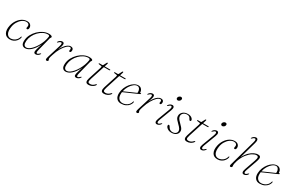

<svg xmlns="http://www.w3.org/2000/svg" viewBox="187 -2171 5526 3632"><g transform="rotate(30 2949.5 -354.5)"><path d="M290 -439Q244.5 -439 201.2 -408Q158 -377 127 -325Q96 -273 87 -209.5Q73.5 -115 101.5 -65.2Q129.5 -15.5 186.5 -16Q217 -16.5 248.2 -30.5Q279.5 -44.5 304.2 -72Q329 -99.5 339 -140Q341.5 -150.5 348.5 -150.5Q355.5 -150.5 355.5 -141Q355.5 -123 344.5 -98Q333.5 -73 311.5 -48.8Q289.5 -24.5 256.5 -8.5Q223.5 7.5 179.5 7.5Q95.5 7.5 62 -54.5Q28.5 -116.5 49.5 -215.5Q64 -283 100.2 -337.8Q136.5 -392.5 188 -425Q239.5 -457.5 298.5 -457.5Q346 -457.5 371.2 -431.8Q396.5 -406 396.5 -369.5Q396.5 -347 387.8 -335.5Q379 -324 367 -324Q348 -324 348 -344Q348 -352.5 351 -364Q354 -375.5 354 -386Q354 -409.5 337 -424.2Q320 -439 290 -439Z M753 -97Q742 -52.5 745.5 -35.8Q749 -19 762 -19Q781 -19 811.5 -49.5Q823 -61 829 -58.5Q835 -56 828.5 -44Q814.5 -20 790.8 -6.2Q767 7.5 744 7.5Q726 7.5 715.2 -1.5Q704.5 -10.5 704.5 -31Q704.5 -44 708 -62Q711.5 -80 722 -115Q732.5 -150 753 -214Q700 -105.5 637.2 -49Q574.5 7.5 513 7.5Q471.5 7.5 448 -22Q424.5 -51.5 429.5 -120.5Q434 -185.5 465.8 -245.8Q497.5 -306 547 -353.8Q596.5 -401.5 655.2 -429.2Q714 -457 772 -457Q807 -457 826.2 -448.2Q845.5 -439.5 845.5 -426.5Q845.5 -417 838 -409.2Q830.5 -401.5 828 -392.5ZM466 -126.5Q461 -66 478.2 -40.8Q495.5 -15.5 528.5 -15.5Q557.5 -15.5 590.8 -37.8Q624 -60 657.2 -99Q690.5 -138 719 -187.8Q747.5 -237.5 767.8 -293Q788 -348.5 795.5 -404Q800 -436 760.5 -436Q710 -436 659.8 -410.5Q609.5 -385 567.5 -341.2Q525.5 -297.5 498.2 -242Q471 -186.5 466 -126.5Z M983 -391Q977 -393.5 983.5 -405.5Q997.5 -429.5 1020.2 -443.2Q1043 -457 1066 -457Q1083.5 -457 1094.5 -447.2Q1105.5 -437.5 1105.5 -417.5Q1105.5 -392.5 1092.8 -355.2Q1080 -318 1066 -281.5Q1089 -330.5 1118.8 -370.2Q1148.5 -410 1181.8 -433.5Q1215 -457 1249.5 -457Q1280 -457 1294.5 -442Q1309 -427 1309 -402Q1309 -380.5 1301 -368Q1293 -355.5 1281 -355.5Q1263.5 -355.5 1263.5 -372.5Q1263.5 -380.5 1266 -388.2Q1268.5 -396 1268.5 -406Q1268.5 -420 1262.2 -428.8Q1256 -437.5 1240 -437.5Q1211 -437.5 1172 -401.5Q1133 -365.5 1094.5 -299.2Q1056 -233 1028 -142Q1017 -107.5 1011.2 -87.8Q1005.5 -68 1005.5 -53Q1005.5 -40 1011.2 -33.2Q1017 -26.5 1017 -16.5Q1017 -7 1007.5 0.5Q998 8 985 8Q966.5 8 962.8 -8.5Q959 -25 972 -67.5L1060.5 -352.5Q1074 -395.5 1070.2 -413Q1066.5 -430.5 1050.5 -430.5Q1041 -430.5 1029 -423.8Q1017 -417 1000.5 -400Q989 -388.5 983 -391Z M1637.5 -97Q1626.5 -52.5 1630 -35.8Q1633.5 -19 1646.5 -19Q1665.5 -19 1696 -49.5Q1707.5 -61 1713.5 -58.5Q1719.5 -56 1713 -44Q1699 -20 1675.2 -6.2Q1651.5 7.5 1628.5 7.5Q1610.5 7.5 1599.8 -1.5Q1589 -10.5 1589 -31Q1589 -44 1592.5 -62Q1596 -80 1606.5 -115Q1617 -150 1637.5 -214Q1584.5 -105.5 1521.8 -49Q1459 7.5 1397.5 7.5Q1356 7.5 1332.5 -22Q1309 -51.5 1314 -120.5Q1318.5 -185.5 1350.2 -245.8Q1382 -306 1431.5 -353.8Q1481 -401.5 1539.8 -429.2Q1598.5 -457 1656.5 -457Q1691.5 -457 1710.8 -448.2Q1730 -439.5 1730 -426.5Q1730 -417 1722.5 -409.2Q1715 -401.5 1712.5 -392.5ZM1350.5 -126.5Q1345.5 -66 1362.8 -40.8Q1380 -15.5 1413 -15.5Q1442 -15.5 1475.2 -37.8Q1508.5 -60 1541.8 -99Q1575 -138 1603.5 -187.8Q1632 -237.5 1652.2 -293Q1672.5 -348.5 1680 -404Q1684.5 -436 1645 -436Q1594.5 -436 1544.2 -410.5Q1494 -385 1452 -341.2Q1410 -297.5 1382.8 -242Q1355.5 -186.5 1350.5 -126.5Z M1930 -422.5 1878.5 -430Q1866.5 -431.5 1866.5 -439.5Q1866.5 -449 1880 -449H1939Q1951 -449 1955.5 -457L1992 -527Q1997 -536 2006 -536Q2014.5 -536 2014.5 -526.5Q2014.5 -521.5 2009.5 -505.5L1991.5 -449H2106Q2118 -449 2118 -440.5Q2118 -429 2094.5 -429H1985L1886 -121Q1866 -59 1875 -40.2Q1884 -21.5 1914.5 -21.5Q1943 -21.5 1968 -33.5Q1993 -45.5 2019 -75Q2025 -81.5 2030 -81.5Q2036.5 -81.5 2036.5 -75Q2036.5 -61.5 2017.5 -42Q1998.5 -22.5 1967.5 -7.5Q1936.5 7.5 1899.5 7.5Q1851 7.5 1840.8 -22Q1830.5 -51.5 1846 -101L1937.5 -386Q1944 -406.5 1942.5 -413.8Q1941 -421 1930 -422.5Z M2266.5 -422.5 2215 -430Q2203 -431.5 2203 -439.5Q2203 -449 2216.5 -449H2275.5Q2287.5 -449 2292 -457L2328.5 -527Q2333.5 -536 2342.5 -536Q2351 -536 2351 -526.5Q2351 -521.5 2346 -505.5L2328 -449H2442.5Q2454.5 -449 2454.5 -440.5Q2454.5 -429 2431 -429H2321.5L2222.5 -121Q2202.5 -59 2211.5 -40.2Q2220.5 -21.5 2251 -21.5Q2279.5 -21.5 2304.5 -33.5Q2329.5 -45.5 2355.5 -75Q2361.5 -81.5 2366.5 -81.5Q2373 -81.5 2373 -75Q2373 -61.5 2354 -42Q2335 -22.5 2304 -7.5Q2273 7.5 2236 7.5Q2187.5 7.5 2177.2 -22Q2167 -51.5 2182.5 -101L2274 -386Q2280.5 -406.5 2279 -413.8Q2277.5 -421 2266.5 -422.5Z M2807 -136.5Q2802.5 -101 2776.8 -67.8Q2751 -34.5 2707.8 -13.5Q2664.5 7.5 2607 7.5Q2545 7.5 2510.2 -33.5Q2475.5 -74.5 2478.5 -148.5Q2481 -208.5 2503.2 -263.8Q2525.5 -319 2561 -362.8Q2596.5 -406.5 2639.5 -432Q2682.5 -457.5 2726.5 -457.5Q2770 -457.5 2795.5 -427.5Q2821 -397.5 2821 -357.5Q2821 -346 2833.5 -350Q2847 -354.5 2847 -344Q2847 -339.5 2842.2 -335.5Q2837.5 -331.5 2823 -325Q2804.5 -317 2772.8 -302.8Q2741 -288.5 2703.2 -272Q2665.5 -255.5 2628.8 -239.2Q2592 -223 2562.5 -210Q2533 -197 2518.5 -190.5Q2516.5 -177.5 2516 -164.5Q2512 -89 2543 -51.8Q2574 -14.5 2625.5 -14.5Q2660 -14.5 2694 -28.5Q2728 -42.5 2754 -70.2Q2780 -98 2790.5 -139Q2793 -149.5 2800 -149.5Q2808.5 -149.5 2807 -136.5ZM2713.5 -439.5Q2677 -439.5 2637.5 -408.8Q2598 -378 2566.2 -326.2Q2534.5 -274.5 2522 -211.5Q2540.5 -220 2572.8 -234Q2605 -248 2642.8 -264.8Q2680.5 -281.5 2716.5 -297.2Q2752.5 -313 2779 -324.5Q2780.5 -333 2780.5 -348.5Q2780.5 -387 2761.5 -413.2Q2742.5 -439.5 2713.5 -439.5Z M2955.5 -391Q2949.5 -393.5 2956 -405.5Q2970 -429.5 2992.8 -443.2Q3015.5 -457 3038.5 -457Q3056 -457 3067 -447.2Q3078 -437.5 3078 -417.5Q3078 -392.5 3065.2 -355.2Q3052.5 -318 3038.5 -281.5Q3061.5 -330.5 3091.2 -370.2Q3121 -410 3154.2 -433.5Q3187.5 -457 3222 -457Q3252.5 -457 3267 -442Q3281.5 -427 3281.5 -402Q3281.5 -380.5 3273.5 -368Q3265.5 -355.5 3253.5 -355.5Q3236 -355.5 3236 -372.5Q3236 -380.5 3238.5 -388.2Q3241 -396 3241 -406Q3241 -420 3234.8 -428.8Q3228.5 -437.5 3212.5 -437.5Q3183.5 -437.5 3144.5 -401.5Q3105.5 -365.5 3067 -299.2Q3028.5 -233 3000.5 -142Q2989.5 -107.5 2983.8 -87.8Q2978 -68 2978 -53Q2978 -40 2983.8 -33.2Q2989.5 -26.5 2989.5 -16.5Q2989.5 -7 2980 0.5Q2970.5 8 2957.5 8Q2939 8 2935.2 -8.5Q2931.5 -25 2944.5 -67.5L3033 -352.5Q3046.5 -395.5 3042.8 -413Q3039 -430.5 3023 -430.5Q3013.5 -430.5 3001.5 -423.8Q2989.5 -417 2973 -400Q2961.5 -388.5 2955.5 -391Z M3508.5 -582.5Q3490.5 -582.5 3480.8 -595.8Q3471 -609 3476 -627Q3481.5 -646.5 3498 -659.2Q3514.5 -672 3532.5 -672Q3551.5 -672 3560.8 -659.2Q3570 -646.5 3564.5 -627Q3559.5 -609 3543.5 -595.8Q3527.5 -582.5 3508.5 -582.5ZM3398 -97.5Q3382 -55 3386.2 -37.2Q3390.5 -19.5 3406 -19.5Q3416 -19.5 3427.8 -26.2Q3439.5 -33 3456 -50Q3467.5 -61.5 3473.5 -59Q3479.5 -56.5 3473 -44.5Q3459 -20.5 3436.2 -6.8Q3413.5 7 3390.5 7Q3363 7 3353.2 -17.5Q3343.5 -42 3362.5 -92L3461 -352.5Q3477 -395.5 3473 -413Q3469 -430.5 3453 -430.5Q3443.5 -430.5 3431.5 -423.8Q3419.5 -417 3403 -400Q3391.5 -388.5 3385.5 -391Q3379.5 -393.5 3386 -405.5Q3400 -429.5 3422.8 -443.2Q3445.5 -457 3468.5 -457Q3496 -457 3505.8 -432.8Q3515.5 -408.5 3496.5 -358Z M3720.5 -12.5Q3762 -12.5 3788.5 -33.5Q3815 -54.5 3815 -87Q3815 -110 3800 -135Q3785 -160 3739 -204Q3707 -235 3689.8 -256Q3672.5 -277 3666 -295Q3659.5 -313 3659.5 -335Q3659.5 -385 3700.2 -421.2Q3741 -457.5 3808.5 -457.5Q3861 -457.5 3892 -433.5Q3923 -409.5 3923 -382.5Q3923 -363.5 3904 -363.5Q3888 -363.5 3878 -386.5Q3867 -412 3848.8 -426Q3830.5 -440 3802.5 -440Q3752.5 -440 3722.8 -413.5Q3693 -387 3693 -349.5Q3693 -324 3707.2 -299.2Q3721.5 -274.5 3766.5 -230.5Q3799.5 -198.5 3817.2 -177Q3835 -155.5 3841.8 -138.2Q3848.5 -121 3848.5 -101.5Q3848.5 -54.5 3810.8 -23.5Q3773 7.5 3706 7.5Q3671 7.5 3642.8 -5.8Q3614.5 -19 3598 -39Q3581.5 -59 3581.5 -78.5Q3581.5 -98.5 3598.5 -98.5Q3605 -98.5 3612 -93.8Q3619 -89 3625.5 -75.5Q3643 -42 3667.2 -27.2Q3691.5 -12.5 3720.5 -12.5Z M4079.5 -422.5 4028 -430Q4016 -431.5 4016 -439.5Q4016 -449 4029.5 -449H4088.5Q4100.5 -449 4105 -457L4141.5 -527Q4146.5 -536 4155.5 -536Q4164 -536 4164 -526.5Q4164 -521.5 4159 -505.5L4141 -449H4255.5Q4267.5 -449 4267.5 -440.5Q4267.5 -429 4244 -429H4134.5L4035.5 -121Q4015.5 -59 4024.5 -40.2Q4033.5 -21.5 4064 -21.5Q4092.5 -21.5 4117.5 -33.5Q4142.5 -45.5 4168.5 -75Q4174.5 -81.5 4179.5 -81.5Q4186 -81.5 4186 -75Q4186 -61.5 4167 -42Q4148 -22.5 4117 -7.5Q4086 7.5 4049 7.5Q4000.5 7.5 3990.2 -22Q3980 -51.5 3995.5 -101L4087 -386Q4093.5 -406.5 4092 -413.8Q4090.5 -421 4079.5 -422.5Z M4480 -582.5Q4462 -582.5 4452.2 -595.8Q4442.5 -609 4447.5 -627Q4453 -646.5 4469.5 -659.2Q4486 -672 4504 -672Q4523 -672 4532.2 -659.2Q4541.5 -646.5 4536 -627Q4531 -609 4515 -595.8Q4499 -582.5 4480 -582.5ZM4369.5 -97.5Q4353.5 -55 4357.8 -37.2Q4362 -19.5 4377.5 -19.5Q4387.5 -19.5 4399.2 -26.2Q4411 -33 4427.5 -50Q4439 -61.5 4445 -59Q4451 -56.5 4444.5 -44.5Q4430.5 -20.5 4407.8 -6.8Q4385 7 4362 7Q4334.5 7 4324.8 -17.5Q4315 -42 4334 -92L4432.5 -352.5Q4448.5 -395.5 4444.5 -413Q4440.5 -430.5 4424.5 -430.5Q4415 -430.5 4403 -423.8Q4391 -417 4374.5 -400Q4363 -388.5 4357 -391Q4351 -393.5 4357.5 -405.5Q4371.5 -429.5 4394.2 -443.2Q4417 -457 4440 -457Q4467.5 -457 4477.2 -432.8Q4487 -408.5 4468 -358Z M4825.5 -439Q4780 -439 4736.8 -408Q4693.5 -377 4662.5 -325Q4631.5 -273 4622.5 -209.5Q4609 -115 4637 -65.2Q4665 -15.5 4722 -16Q4752.5 -16.5 4783.8 -30.5Q4815 -44.5 4839.8 -72Q4864.5 -99.5 4874.5 -140Q4877 -150.5 4884 -150.5Q4891 -150.5 4891 -141Q4891 -123 4880 -98Q4869 -73 4847 -48.8Q4825 -24.5 4792 -8.5Q4759 7.5 4715 7.5Q4631 7.5 4597.5 -54.5Q4564 -116.5 4585 -215.5Q4599.5 -283 4635.8 -337.8Q4672 -392.5 4723.5 -425Q4775 -457.5 4834 -457.5Q4881.5 -457.5 4906.8 -431.8Q4932 -406 4932 -369.5Q4932 -347 4923.2 -335.5Q4914.5 -324 4902.5 -324Q4883.5 -324 4883.5 -344Q4883.5 -352.5 4886.5 -364Q4889.5 -375.5 4889.5 -386Q4889.5 -409.5 4872.5 -424.2Q4855.5 -439 4825.5 -439Z M5373 -44Q5359 -20 5336.2 -6.2Q5313.5 7.5 5290.5 7.5Q5263 7.5 5254 -16.8Q5245 -41 5262.5 -91.5L5344 -325Q5365.5 -386 5358 -408.2Q5350.5 -430.5 5318.5 -430.5Q5284 -430.5 5234.5 -400.5Q5185 -370.5 5135.8 -308.2Q5086.5 -246 5052.5 -149Q5041 -115.5 5036 -89Q5031 -62.5 5031 -51Q5031 -40 5032.5 -34Q5034 -28 5034 -18Q5034 -7 5023.8 0.2Q5013.5 7.5 5000 7.5Q4987 7.5 4983.5 -5.2Q4980 -18 4986 -39L5147 -612Q5159.5 -655.5 5155.2 -673Q5151 -690.5 5135 -690.5Q5125.5 -690.5 5113.5 -683.8Q5101.5 -677 5085 -660Q5073.5 -648.5 5067.5 -651Q5061.5 -653.5 5068 -665.5Q5082 -689.5 5104.8 -703.2Q5127.5 -717 5150.5 -717Q5176.5 -717 5186 -692.5Q5195.5 -668 5181 -617L5076.5 -244.5Q5116 -324 5164 -370.5Q5212 -417 5258 -437Q5304 -457 5337 -457Q5375 -457 5388.2 -441.2Q5401.5 -425.5 5397 -395.2Q5392.5 -365 5377 -321L5298 -97Q5282.5 -54 5286.5 -36.5Q5290.5 -19 5306 -19Q5316 -19 5327.8 -25.8Q5339.5 -32.5 5356 -49.5Q5367.5 -61 5373.5 -58.5Q5379.5 -56 5373 -44Z M5837 -136.5Q5832.5 -101 5806.8 -67.8Q5781 -34.5 5737.8 -13.5Q5694.5 7.5 5637 7.5Q5575 7.5 5540.2 -33.5Q5505.5 -74.5 5508.5 -148.5Q5511 -208.5 5533.2 -263.8Q5555.5 -319 5591 -362.8Q5626.5 -406.5 5669.5 -432Q5712.5 -457.5 5756.5 -457.5Q5800 -457.5 5825.5 -427.5Q5851 -397.5 5851 -357.5Q5851 -346 5863.5 -350Q5877 -354.5 5877 -344Q5877 -339.5 5872.2 -335.5Q5867.5 -331.5 5853 -325Q5834.5 -317 5802.8 -302.8Q5771 -288.5 5733.2 -272Q5695.5 -255.5 5658.8 -239.2Q5622 -223 5592.5 -210Q5563 -197 5548.5 -190.5Q5546.5 -177.5 5546 -164.5Q5542 -89 5573 -51.8Q5604 -14.5 5655.5 -14.5Q5690 -14.5 5724 -28.5Q5758 -42.5 5784 -70.2Q5810 -98 5820.5 -139Q5823 -149.5 5830 -149.5Q5838.5 -149.5 5837 -136.5ZM5743.5 -439.5Q5707 -439.5 5667.5 -408.8Q5628 -378 5596.2 -326.2Q5564.5 -274.5 5552 -211.5Q5570.5 -220 5602.8 -234Q5635 -248 5672.8 -264.8Q5710.5 -281.5 5746.5 -297.2Q5782.5 -313 5809 -324.5Q5810.5 -333 5810.5 -348.5Q5810.5 -387 5791.5 -413.2Q5772.5 -439.5 5743.5 -439.5Z"/></g></svg>

Font: Fraunces 9pt Thin
Style: Italic
Weight: 100
Italic angle: -16°
Version: Version 1.000;[b76b70a41]